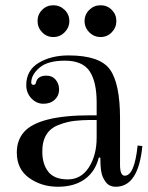

<svg xmlns="http://www.w3.org/2000/svg" viewBox="-20 -691 565 731"><path d="M320 -568Q302 -586 302 -611Q302 -636 320 -653.5Q338 -671 363 -671Q388 -671 405.5 -653.5Q423 -636 423 -611Q423 -586 405.5 -568Q388 -550 363 -550Q338 -550 320 -568ZM140.5 -568Q123 -586 123 -611Q123 -636 140.5 -653.5Q158 -671 183 -671Q208 -671 226 -653.5Q244 -636 244 -611Q244 -586 226 -568Q208 -550 183 -550Q158 -550 140.5 -568ZM241 -480Q360 -480 398.5 -426.5Q437 -373 437 -240V-63Q437 -22 455 -22Q492 -22 504 -137L522 -135Q507 20 421 20Q396 20 382.5 2Q369 -16 365.5 -37.5Q362 -59 362 -91H356Q343 -38 303 -9Q263 20 200.5 20Q138 20 91 -13.5Q44 -47 44 -110Q44 -157 71 -188Q127 -252 325 -252Q336 -252 348 -252V-301Q348 -380 321 -420Q294 -460 227.5 -460Q161 -460 130 -433Q99 -406 99 -377Q99 -368 107.5 -368Q116 -368 117 -377Q123 -403 157 -403Q179 -403 192 -387.5Q205 -372 205 -349.5Q205 -327 188.5 -311.5Q172 -296 145.5 -296Q119 -296 99.5 -316.5Q80 -337 80 -367Q80 -423 127 -451.5Q174 -480 241 -480ZM348 -167V-234Q338 -234 316.5 -234Q295 -234 265.5 -231Q236 -228 205 -216Q141 -193 141 -114Q141 -66 164 -37Q187 -8 238 -8Q289 -8 318.5 -54Q348 -100 348 -167Z"/></svg>

Font: Elsie
Style: Regular
Weight: 400
Designer: Alejandro Inler
Foundry: Alejandro Inler
Version: 1.002